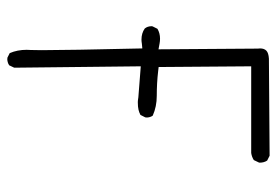

<svg xmlns="http://www.w3.org/2000/svg" viewBox="-139 -661 778 540"><g transform="rotate(90 250.0 -391.0)"><path d="M142.1 -22.9Q143.6 -22.5 146.7 -22.5Q149.9 -22.5 154.5 -23.7Q159.2 -24.9 163.6 -27.8L170.4 -42L166.5 -397.9L253.9 -391.1Q262.7 -389.6 267.1 -389.6Q280.8 -389.6 288.8 -391.6Q296.9 -393.6 303.2 -397L310.1 -410.6Q310.5 -412.1 310.5 -415.3Q310.5 -418.5 309.3 -423.1Q308.1 -427.7 305.2 -431.6Q279.8 -442.9 249.5 -442.9Q213.9 -442.9 180.2 -446.8L168.5 -448.2L166.5 -708.5H410.2Q420.9 -710 430.2 -715.8L437 -730Q437.5 -731.4 437.5 -732.4Q437.5 -744.6 431.6 -753.4L418 -760.3L145 -758.3Q128.9 -757.3 122.6 -751.2Q116.2 -745.1 116.2 -733.4Q116.2 -730.5 116.7 -727.1L118.7 -447.8L103 -450.7Q95.7 -452.1 88.9 -452.1Q73.2 -452.1 61 -444.8L54.2 -431.2Q53.7 -429.7 53.7 -428.7Q53.7 -417 60.1 -409.2Q73.2 -399.9 91.3 -399.9Q96.7 -399.9 102.1 -400.9L116.2 -402.3Q121.1 -190.4 121.1 -119.1Q121.1 -95.2 120.6 -88.4Q120.1 -81.5 120.1 -77.1Q120.1 -50.8 129.4 -29.3Z"/></g></svg>

Font: NaikaiFont
Style: ExtraLight
Weight: 200
Version: Version 1.89